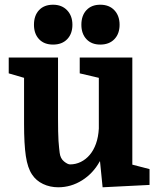

<svg xmlns="http://www.w3.org/2000/svg" viewBox="-20 -784 666 814"><path d="M226 -283V-540H17V-473L82 -454V-259Q82 -173 89.5 -122.5Q97 -72 116 -44Q133 -18 162.5 -4Q192 10 227 10Q281 10 328 -19.5Q375 -49 403 -100H404L415 10L614 0V-67L541 -86V-540H318V-473L399 -454V-239Q397 -203 387 -175Q377 -147 360.5 -127.5Q344 -108 322.5 -97.5Q301 -87 277 -87Q267 -87 251.5 -99.5Q236 -112 233 -136Q232 -146 230.5 -158Q229 -170 228 -187Q227 -204 226.5 -227.5Q226 -251 226 -283ZM124 -679Q124 -641 145.5 -618Q167 -595 205 -595Q243 -595 265 -618Q287 -641 287 -679Q287 -717 264.5 -740.5Q242 -764 205 -764Q167 -764 145.5 -741Q124 -718 124 -679ZM325 -679Q325 -641 346.5 -618Q368 -595 405 -595Q443 -595 465 -618Q487 -641 487 -679Q487 -717 465 -740.5Q443 -764 405 -764Q368 -764 346.5 -741Q325 -718 325 -679Z"/></svg>

Font: GradeGX
Style: Regular
Weight: 100
Width: 1
Designer: Adam Twardoch
Foundry: Adam Twardoch
Version: Version 2.002; DEVELOPMENT